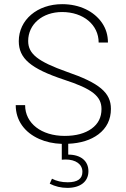

<svg xmlns="http://www.w3.org/2000/svg" viewBox="-20 -683 604 918"><path d="M402.8 135.7C402.8 86.4 366.2 56.2 306.2 56.2V4.4C365.2 2 413.6 -13.2 450.2 -40.5C490.2 -70.8 510.3 -111.3 510.3 -162.6C510.3 -239.7 455.6 -286.1 299.3 -339.8C162.1 -388.7 114.7 -424.8 114.7 -486.8C114.7 -567.4 183.1 -625.5 276.9 -625.5C378.4 -625.5 451.7 -564.5 451.7 -479.5H496.1C496.1 -514.6 486.8 -545.9 467.8 -573.7C429.7 -628.9 360.8 -663.1 277.3 -663.1C158.2 -663.1 69.8 -587.9 69.8 -486.3C69.8 -403.3 127 -355 285.6 -302.2C420.9 -258.3 465.3 -222.7 465.3 -161.6C465.3 -122.1 449.7 -90.8 418 -67.9C386.2 -44.9 343.3 -33.2 289.1 -33.2C178.2 -33.2 100.1 -93.3 100.1 -180.2H55.2C55.2 -107.4 97.2 -49.8 167.5 -18.6C199.2 -4.4 234.9 3.4 275.4 4.9V80.6C281.2 80.1 287.6 79.6 293 79.6C342.3 79.6 374 102.1 374 138.7C374 171.9 350.6 188.5 303.7 188.5C274.9 188.5 249.5 182.6 228.5 171.4L217.8 195.3C243.7 208.5 271.5 215.3 302.2 215.3C364.3 215.3 402.8 185.1 402.8 135.7Z"/></svg>

Font: Estedad ExtraLight
Style: Regular
Weight: 200
Designer: Amin Abedi
Version: Version 7.3